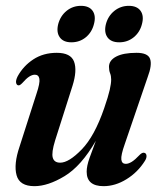

<svg xmlns="http://www.w3.org/2000/svg" viewBox="-20 -629 551 658"><path d="M473.5 -105.5Q481 -104.5 482 -96Q483 -87.5 476.5 -77.5Q452 -38.5 413.5 -14.8Q375 9 335 9Q277 9 277 -40.5Q277 -60 286.8 -87.5Q296.5 -115 308.5 -146.5Q258.5 -60 201.5 -25.5Q144.5 9 98 9Q47 9 36.8 -28.5Q26.5 -66 47 -126.5L105 -307.5Q117.5 -344.5 115 -358.8Q112.5 -373 99.5 -373Q90.5 -373 80.2 -366.5Q70 -360 55.5 -343.5Q47.5 -335.5 43 -336.5Q37 -337 35.2 -345.2Q33.5 -353.5 40.5 -367.5Q60 -403 94.2 -425.5Q128.5 -448 174.5 -448Q222.5 -448 233.8 -417.8Q245 -387.5 228.5 -335L169 -148Q156 -106 160.8 -88.8Q165.5 -71.5 186.5 -71.5Q216 -71.5 260 -116.8Q304 -162 337 -258Q351 -298.5 356 -320.8Q361 -343 361 -356.5Q361 -369 357.2 -378.2Q353.5 -387.5 353.5 -400Q353.5 -422 378 -435Q402.5 -448 448 -448Q486.5 -448 494.2 -427.5Q502 -407 486 -364.5L407.5 -135Q394 -97 395.8 -82.2Q397.5 -67.5 411 -67.5Q420 -67.5 431.2 -74.2Q442.5 -81 460.5 -100Q468 -106.5 473.5 -105.5ZM224.5 -484Q197 -484 184.8 -501.2Q172.5 -518.5 179.5 -546.5Q187 -574.5 208.2 -591.8Q229.5 -609 257.5 -609Q285.5 -609 297.5 -591.8Q309.5 -574.5 302 -546.5Q295 -518.5 274 -501.2Q253 -484 224.5 -484ZM388.5 -484Q360.5 -484 348.2 -501.2Q336 -518.5 343 -546.5Q350.5 -574.5 372 -591.8Q393.5 -609 421.5 -609Q449.5 -609 461.8 -591.8Q474 -574.5 466.5 -546.5Q459.5 -518.5 438.2 -501.2Q417 -484 388.5 -484Z"/></svg>

Font: Fraunces 144pt Soft SemiBold
Style: Italic
Weight: 600
Italic angle: -16°
Version: Version 1.000;[b76b70a41]